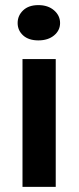

<svg xmlns="http://www.w3.org/2000/svg" viewBox="-20 -731 309 751"><path d="M49 0ZM68 -500H198V0H68ZM49 -641Q49 -670 70.5 -690.5Q92 -711 130 -711Q168 -711 191.5 -690.5Q215 -670 215 -641Q215 -612 191.5 -592.5Q168 -573 130 -573Q92 -573 70.5 -592.5Q49 -612 49 -641Z"/></svg>

Font: PT Sans
Style: Bold
Weight: 700
Version: Version 2.003W OFL; ttfautohint (v1.6)